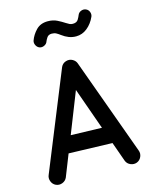

<svg xmlns="http://www.w3.org/2000/svg" viewBox="-148 -1080 969 1233"><g transform="rotate(-15 336.0 -463.0)"><path d="M67.4 54.7Q46.9 45.4 38.6 23.4Q30.3 1.5 39.6 -19L302.2 -665.5Q312 -687.5 335.4 -695.1Q358.9 -702.6 379.9 -690.9Q398.4 -680.2 404.8 -663.1L638.2 -20.5Q646.5 0.5 637.2 22Q627.9 43.5 606.9 51.8Q585.9 59.6 564.5 50.5Q543 41.5 534.7 20.5L488.3 -109.9L198.7 -118.7L141.1 26.9Q131.8 47.4 110.1 55.7Q88.4 64 67.4 54.7ZM349.6 -500 242.2 -228 448.2 -222.2ZM195.8 -824.2Q180.2 -829.6 172.1 -845.5Q164.1 -861.3 168.9 -876.5Q181.6 -912.6 210.7 -942.9Q239.7 -973.1 288.6 -973.1Q323.7 -973.1 350.3 -959.7Q377 -946.3 398.4 -932.1Q409.7 -924.8 419.2 -920.2Q428.7 -915.5 440.9 -915.5Q466.8 -915.5 477.1 -932.6Q487.3 -949.7 491.2 -960.9Q497.6 -976.6 513.9 -982.9Q530.3 -989.3 545.4 -982.9Q561 -976.6 567.4 -960.2Q573.7 -943.8 567.4 -928.7Q548.3 -885.7 515.1 -858.9Q481.9 -832 440.9 -832Q415.5 -832 392.6 -840.8Q369.6 -849.6 347.7 -866.2Q335 -876 322.5 -882.8Q310.1 -889.6 293 -889.6Q270.5 -889.6 260.5 -874Q250.5 -858.4 248 -851.1Q243.2 -835.4 227.3 -827.4Q211.4 -819.3 195.8 -824.2Z"/></g></svg>

Font: Mikhak SemiBold
Style: Regular
Weight: 600
Designer: Amin Abedi
Version: Version 3.3